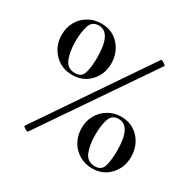

<svg xmlns="http://www.w3.org/2000/svg" viewBox="-131 -693 835 833"><g transform="rotate(30 287.0 -276.5)"><path d="M150 -303Q95 -303 59.5 -340.5Q24 -378 24 -433Q24 -468 40 -497Q56 -526 85 -543Q114 -560 150 -560Q205 -560 239 -522Q273 -484 273 -430Q273 -377 238.5 -340Q204 -303 150 -303ZM157 -316Q190 -316 198.5 -346.5Q207 -377 207 -423Q207 -547 144 -547Q110 -547 100 -514.5Q90 -482 90 -436Q90 -385 104 -350.5Q118 -316 157 -316ZM427 5Q391 5 362 -12.5Q333 -30 317 -59.5Q301 -89 301 -125Q301 -160 317 -189Q333 -218 362 -235.5Q391 -253 427 -253Q464 -253 491.5 -235.5Q519 -218 534.5 -188.5Q550 -159 550 -123Q550 -69 515.5 -32Q481 5 427 5ZM434 -9Q467 -9 475.5 -39.5Q484 -70 484 -116Q484 -239 421 -239Q388 -239 377.5 -207Q367 -175 367 -129Q367 -78 381 -43.5Q395 -9 434 -9ZM107 6Q106 8 99 5Q92 2 86.5 -2.5Q81 -7 82 -9L452 -553Q454 -555 460.5 -551.5Q467 -548 473 -543.5Q479 -539 478 -537Z"/></g></svg>

Font: Cormorant Medium
Style: Regular
Weight: 500
Designer: Christian Thalmann (Catharsis Fonts)
Foundry: Catharsis Fonts
Version: Version 4.000